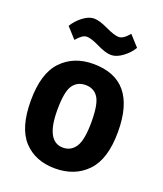

<svg xmlns="http://www.w3.org/2000/svg" viewBox="-137 -819 785 922"><g transform="rotate(20 255.5 -357.5)"><path d="M256 -522Q478 -522 478 -255Q478 -116 416 -51.5Q354 13 253 13Q152 13 92.5 -51Q33 -115 33 -254Q33 -393 94.5 -457.5Q156 -522 256 -522ZM168 -254Q168 -94 255 -94Q296 -94 319 -129.5Q342 -165 342 -256.5Q342 -348 320 -381Q298 -414 255.5 -414Q213 -414 190.5 -381Q168 -348 168 -254ZM377 -720 426 -666Q408 -636 377.5 -613.5Q347 -591 319.5 -591Q292 -591 248 -612.5Q204 -634 181.5 -634Q159 -634 130 -599L81 -653Q99 -683 128.5 -705.5Q158 -728 185 -728Q212 -728 257 -706.5Q302 -685 325 -685Q348 -685 377 -720Z"/></g></svg>

Font: Rambla
Style: Bold
Weight: 700
Designer: Martin Sommaruga
Foundry: Martin Sommaruga
Version: Version 1.001